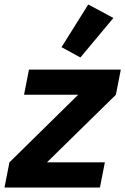

<svg xmlns="http://www.w3.org/2000/svg" viewBox="-31 -835 558 855"><path d="M414 0H-11L11 -112L317 -413H76L98 -525H507L485 -413L178 -112H436ZM474 -755 327 -579 243 -625 362 -815Z"/></svg>

Font: IBM Plex Sans
Style: Italic
Weight: 400
Italic angle: -11.31°
Designer: Mike Abbink, Paul van der Laan, Pieter van Rosmalen
Foundry: Bold Monday
Version: Version 3.201